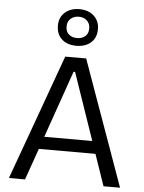

<svg xmlns="http://www.w3.org/2000/svg" viewBox="-63 -1038 817 1088"><g transform="rotate(5 345.0 -494.0)"><path d="M29.5 0Q50.5 -57.5 73.2 -121Q96 -184.5 117 -241.5L205.5 -486.5Q229 -552.5 248.5 -605.8Q268 -659 287.5 -713H406.5Q426 -658 445 -605Q464 -552 487.5 -486L575.5 -240.5Q596.5 -181.5 618.8 -119.2Q641 -57 661.5 0H567.5Q546 -62.5 523.2 -128.8Q500.5 -195 480.5 -253.5L350.5 -631.5H342L211 -257Q189.5 -196 166.5 -129.2Q143.5 -62.5 121 0ZM161.5 -179 169.5 -250H530.5L537 -179ZM344 -779.5Q310.5 -779.5 285 -791.8Q259.5 -804 245 -827.5Q230.5 -851 230.5 -884.5Q230.5 -931.5 262.2 -959.8Q294 -988 345 -988Q378.5 -988 404.2 -975Q430 -962 444.2 -938.5Q458.5 -915 458.5 -884.5Q458.5 -850.5 444 -827.2Q429.5 -804 403.8 -791.8Q378 -779.5 344 -779.5ZM344 -823.5Q372.5 -823.5 390.8 -838.8Q409 -854 409 -884Q409 -911.5 391 -928.2Q373 -945 345 -945Q316.5 -945 298.2 -928.5Q280 -912 280 -884Q280 -854 298.2 -838.8Q316.5 -823.5 344 -823.5Z"/></g></svg>

Font: Commissioner Thin
Style: Regular
Weight: 400
Version: Version 1.000